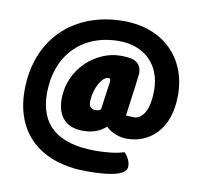

<svg xmlns="http://www.w3.org/2000/svg" viewBox="-83 -765 1032 945"><g transform="rotate(10 433.5 -292.0)"><path d="M577 -37C538 -24 482 -19 435 -19C245 -19 150 -98 150 -257C150 -441 266 -571 456 -571C581 -571 667 -491 667 -362C667 -230 612 -214 594 -214L552 -216C572 -361 580 -423 580 -430C580 -498 523 -501 474 -501C355 -501 226 -394 226 -242C226 -147 279 -105 355 -105C406 -105 440 -119 471 -146C488 -127 530 -104 575 -104C685 -104 787 -183 787 -358C787 -544 659 -672 462 -672C209 -672 39 -505 39 -252C39 -32 184 88 409 88C484 88 607 83 607 29C607 10 599 -6 592 -18C587 -25 582 -32 577 -37ZM426 -225C421 -219 412 -216 399 -216C380 -216 366 -226 366 -253C369 -326 407 -383 435 -383C444 -383 447 -375 446 -368Z"/></g></svg>

Font: Lilita 2
Style: Regular
Weight: 400
Designer: Juan Montoreano
Foundry: Juan Montoreano
Version: Version 2.001